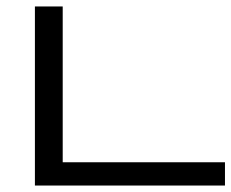

<svg xmlns="http://www.w3.org/2000/svg" viewBox="-20 -574 716 594"><path d="M88 0V-554H174V-72H676V0Z"/></svg>

Font: hexutamil05
Style: Book
Weight: 400
Designer: Jelle Bosma - Monotype Design Team
Foundry: Monotype Imaging Inc.
Version: Version 2.003